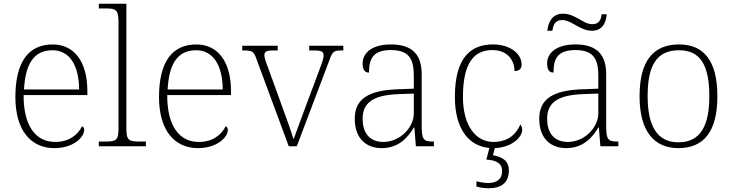

<svg xmlns="http://www.w3.org/2000/svg" viewBox="-20 -780 3909 1024"><path d="M270 10C375 10 429 -51 429 -86C429 -97 425 -103 418 -107C395 -61 349 -23 274 -23C172 -23 105 -106 106 -273H446V-294C446 -452 375 -543 261 -543C133 -543 62 -451 62 -262C62 -88 142 10 270 10ZM402 -303H108C115 -432 156 -512 260 -512C354 -512 401 -427 402 -303Z M507 0H758V-25H732C665 -25 654 -30 654 -98V-760H507V-735H542C598 -735 612 -730 612 -659V-98C612 -30 601 -25 534 -25H507Z M1036 10C1141 10 1195 -51 1195 -86C1195 -97 1191 -103 1184 -107C1161 -61 1115 -23 1040 -23C938 -23 871 -106 872 -273H1212V-294C1212 -452 1141 -543 1027 -543C899 -543 828 -451 828 -262C828 -88 908 10 1036 10ZM1168 -303H874C881 -432 922 -512 1026 -512C1120 -512 1167 -427 1168 -303Z M1349 -462 1520 0H1563L1736 -457C1754 -507 1759 -511 1807 -511H1811V-536H1629V-511H1655C1697 -511 1706 -503 1706 -484C1706 -464 1692 -431 1671 -374L1608 -206C1576 -121 1555 -62 1546 -37C1535 -73 1509 -147 1488 -203L1414 -407C1404 -434 1390 -469 1390 -485C1390 -503 1398 -511 1439 -511H1461V-536H1272V-511C1327 -511 1333 -508 1349 -462Z M2016 10C2111 10 2160 -54 2187 -100H2190L2198 0H2294V-25H2288C2236 -25 2229 -40 2229 -111V-383C2229 -485 2183 -543 2065 -543C1954 -543 1914 -490 1914 -443C1914 -408 1925 -393 1948 -393C1948 -467 1970 -513 2065 -513C2171 -513 2187 -454 2187 -371V-307L2104 -304C1945 -299 1872 -252 1872 -147C1872 -39 1935 10 2016 10ZM2024 -23C1946 -23 1914 -78 1914 -145C1914 -225 1959 -273 2106 -278L2187 -281V-174C2187 -104 2117 -23 2024 -23Z M2588 224C2650 224 2694 197 2694 129C2694 74 2654 56 2609 48L2619 10C2714 6 2765 -52 2765 -86C2765 -99 2762 -108 2755 -116C2733 -65 2692 -24 2612 -23C2519 -23 2449 -107 2449 -264C2449 -451 2513 -513 2606 -513C2687 -513 2724 -458 2724 -401C2748 -401 2762 -413 2762 -435C2762 -495 2699 -543 2609 -543C2493 -543 2406 -476 2406 -263C2406 -86 2485 0 2590 9L2574 71C2629 75 2658 92 2658 132C2658 177 2628 196 2584 196C2562 196 2545 192 2521 187V215C2545 222 2568 224 2588 224Z M3137 -616C3194 -616 3212 -660 3216 -704H3189C3185 -677 3177 -651 3139 -651C3089 -651 3050 -707 2982 -707C2923 -707 2903 -657 2899 -616H2926C2930 -643 2938 -673 2978 -673C3029 -673 3073 -616 3137 -616ZM3000 10C3095 10 3144 -54 3171 -100H3174L3182 0H3278V-25H3272C3220 -25 3213 -40 3213 -111V-383C3213 -485 3167 -543 3049 -543C2938 -543 2898 -490 2898 -443C2898 -408 2909 -393 2932 -393C2932 -467 2954 -513 3049 -513C3155 -513 3171 -454 3171 -371V-307L3088 -304C2929 -299 2856 -252 2856 -147C2856 -39 2919 10 3000 10ZM3008 -23C2930 -23 2898 -78 2898 -145C2898 -225 2943 -273 3090 -278L3171 -281V-174C3171 -104 3101 -23 3008 -23Z M3598 10C3734 10 3806 -79 3806 -267C3806 -458 3732 -543 3602 -543C3463 -543 3391 -454 3391 -267C3391 -79 3469 10 3598 10ZM3598 -21C3483 -21 3434 -111 3434 -267C3434 -430 3481 -512 3602 -512C3714 -512 3763 -434 3763 -267C3763 -116 3720 -21 3598 -21Z"/></svg>

Font: Noto Serif Myanmar ExtraLight
Style: Regular
Weight: 200
Designer: Ben Mitchell and the Monotype Design Team
Foundry: Monotype Imaging Inc.
Version: Version 2.106